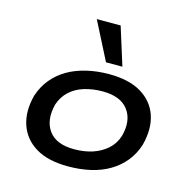

<svg xmlns="http://www.w3.org/2000/svg" viewBox="-112 -877 984 995"><g transform="rotate(15 380.0 -379.0)"><path d="M339 9Q231 9 165 -31Q99 -71 75.5 -141Q52 -211 75 -299Q92 -351 124 -390Q156 -429 200.5 -455Q245 -481 301.5 -494.5Q358 -508 423 -508Q530 -508 596 -468Q662 -428 685 -359Q708 -290 685 -201Q669 -149 637 -109.5Q605 -70 560.5 -43.5Q516 -17 460 -4Q404 9 339 9ZM346 -85Q401 -85 445 -99.5Q489 -114 522 -143Q555 -172 569 -217Q592 -303 551 -358Q510 -413 413 -413Q361 -413 316 -399.5Q271 -386 239 -357Q207 -328 192 -283Q170 -195 210 -140Q250 -85 346 -85ZM390 -563 286 -767H414L478 -563Z"/></g></svg>

Font: Nunito Sans 7pt Expanded SemiBold
Style: Italic
Weight: 600
Width: 7
Italic angle: -9°
Designer: Vernon Adams
Foundry: Vernon Adams
Version: Version 3.101;gftools[0.9.27]